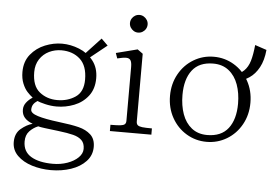

<svg xmlns="http://www.w3.org/2000/svg" viewBox="-55 -680 1395 980"><g transform="rotate(5 642.0 -190.0)"><path d="M38 98.5Q38 54 67 29.8Q96 5.5 126 -2.5Q99 -12.5 84.5 -29Q70 -45.5 70 -70.5Q70 -90.5 82.8 -107Q95.5 -123.5 114.5 -135.5Q100 -146.5 86 -161.8Q72 -177 61.5 -202.5Q51 -228 51 -262Q51 -315.5 80.5 -351.8Q110 -388 153.5 -405.5Q197 -423 240 -423Q284.5 -423 328.2 -405.5Q372 -388 400.5 -351.8Q429 -315.5 429 -262Q429 -207.5 401 -171.2Q373 -135 329.5 -118Q286 -101 239.5 -101Q210.5 -101 181.2 -108Q152 -115 140.5 -120.5Q126.5 -111.5 119.5 -100.5Q112.5 -89.5 112.5 -73.5Q112.5 -55.5 149.8 -43.8Q187 -32 260 -23Q323.5 -15.5 361.2 -6Q399 3.5 423 25.5Q447 47.5 447 88Q447 131 418 162Q389 193 341.5 209Q294 225 239 225Q188 225 142 210.8Q96 196.5 67 168Q38 139.5 38 98.5ZM396.5 102.5Q396.5 74 380.8 58.5Q365 43 337 35.8Q309 28.5 259 22.5Q216 17.5 190.8 14.2Q165.5 11 155.5 8Q130.5 18 111.8 37.8Q93 57.5 93 90.5Q93 142.5 134 167.2Q175 192 246.5 192Q286 192 320.5 179.8Q355 167.5 375.8 147Q396.5 126.5 396.5 102.5ZM373 -250.5Q373 -321 335.8 -355Q298.5 -389 240 -389Q207 -389 177.2 -374.8Q147.5 -360.5 129.2 -332.5Q111 -304.5 111 -266.5Q111 -195.5 149 -164.8Q187 -134 240.5 -134Q293.5 -134 333.2 -160.8Q373 -187.5 373 -250.5ZM349.5 -370.5 439 -466.5 472.5 -433.5 371 -352Z M601.5 -59.5V-335Q601.5 -359 595 -369.2Q588.5 -379.5 573 -379.8Q557.5 -380 527 -372.5L517.5 -399.5L627 -427.5L654.5 -407.5V-61Q654.5 -48 661.2 -42Q668 -36 684.2 -34Q700.5 -32 734.5 -32V0H522V-32Q556 -32 572 -33.8Q588 -35.5 594.8 -41.2Q601.5 -47 601.5 -59.5ZM576 -558.5Q576 -570.5 582.2 -581Q588.5 -591.5 598.8 -597.5Q609 -603.5 621.5 -603.5Q633.5 -603.5 643.8 -597.2Q654 -591 660.2 -580.8Q666.5 -570.5 666.5 -558.5Q666.5 -546 660.5 -535.8Q654.5 -525.5 644 -519.2Q633.5 -513 621.5 -513Q609 -513 598.8 -519.2Q588.5 -525.5 582.2 -535.8Q576 -546 576 -558.5Z M812 -206Q812 -268 839.8 -317.8Q867.5 -367.5 914.8 -395.8Q962 -424 1018 -424Q1074 -424 1121.2 -395.8Q1168.5 -367.5 1196.2 -317.8Q1224 -268 1224 -206Q1224 -144 1196.2 -94.2Q1168.5 -44.5 1121.2 -16.2Q1074 12 1018 12Q962 12 914.8 -16.2Q867.5 -44.5 839.8 -94.2Q812 -144 812 -206ZM1161.5 -196Q1161.5 -250 1145.8 -293.8Q1130 -337.5 1097.8 -363.2Q1065.5 -389 1018 -389Q946 -389 910.5 -343Q875 -297 875 -216Q875 -162 890.5 -118.2Q906 -74.5 938.2 -48.8Q970.5 -23 1018 -23Q1090 -23 1125.8 -69.2Q1161.5 -115.5 1161.5 -196ZM1222.5 -502 1282 -482Q1277 -428 1257.2 -391.8Q1237.5 -355.5 1208.2 -336Q1179 -316.5 1144 -309.5L1124 -341.5Q1158.5 -349 1178.5 -368.5Q1198.5 -388 1208 -419.8Q1217.5 -451.5 1222.5 -502Z"/></g></svg>

Font: Didactic
Style: Regular
Weight: 400
Designer: Tyler Finck
Foundry: Etcetera Type Co
Version: Version 3.007;FEAKit 1.0